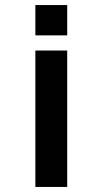

<svg xmlns="http://www.w3.org/2000/svg" viewBox="-20 -560 416 760"><path d="M120 -360V180H246V-360ZM120 -540V-420H246V-540Z"/></svg>

Font: Vela Sans ExtBd
Style: Regular
Weight: 800
Designer: Principal design: Mikhail Sharanda - project Manrope.
Design modification: Ravid Balaliev
Foundry: Mikhail Sharanda
Version: Version 1.001